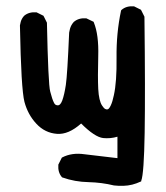

<svg xmlns="http://www.w3.org/2000/svg" viewBox="-20 -465 540 625"><path d="M351.1 138.7Q331.1 133.8 310.3 131.1Q289.6 128.4 268.1 127.9Q223.6 127 183.6 112.8L182.1 112.3L181.2 111.3Q168 95.7 169.9 71.8V70.8L170.4 69.8L180.2 50.3L181.2 48.3L182.6 47.4Q213.9 31.2 254.9 37.1L362.3 49.8V-20Q339.4 -13.2 315.9 -15.6Q288.6 -18.6 244.1 -63Q203.1 -26.4 165.5 -29.3Q126 -32.2 98.1 -62.5Q70.8 -91.8 59.6 -133.3Q54.2 -154.3 50.5 -215.6Q46.9 -276.9 44.9 -381.8V-382.3Q45.9 -388.2 47.4 -393.6Q48.8 -398.9 51.5 -403.8Q54.2 -408.7 58.1 -413.1L58.6 -413.6Q74.2 -426.8 98.1 -424.8H99.1L100.1 -424.3L119.6 -414.6L121.6 -413.6L122.1 -412.1L122.6 -411.6L132.3 -392.1L132.8 -391.1V-389.6Q134.8 -292.5 137.5 -235.4Q140.1 -178.2 143.6 -166.5Q149.9 -141.6 155.8 -130.4Q156.7 -128.4 158 -126.7Q159.2 -125 160.9 -124Q162.6 -123 164.3 -122.6Q166 -122.1 168.5 -122.1Q170.4 -122.1 171.9 -122.8Q173.3 -123.5 175.3 -125.2Q177.2 -127 179 -130.1Q180.7 -133.3 182.6 -137.7Q189.5 -156.7 194.3 -188.5Q199.2 -220.2 205.1 -358.9Q206.1 -365.2 207.8 -371.3Q209.5 -377.4 212.6 -383.1Q215.8 -388.7 220.2 -393.6V-394H220.7Q236.3 -407.2 260.3 -405.3H261.2L262.2 -404.8L282.7 -395L284.7 -394L285.6 -391.6Q301.8 -351.6 299.8 -282.2Q297.9 -213.9 299.8 -175.3Q300.8 -156.2 304 -142.6Q307.1 -128.9 312.5 -121.1Q317.9 -112.8 322.3 -110.4Q326.7 -107.9 331.1 -109.4Q335.4 -110.8 340.8 -122.3Q346.2 -133.8 350.6 -154.8Q360.4 -198.7 359.4 -277.3Q358.4 -356.9 374 -430.2L374.5 -431.6L376 -433.1Q391.6 -446.3 415.5 -444.3H416.5L417.5 -443.8L437 -434.1L439 -433.1L439.5 -431.6L439.9 -431.2L449.7 -411.6L450.2 -410.6V-409.2Q453.1 -165.5 450.9 -32.7Q448.7 100.1 439.9 123L439.5 125.5L437 126.5Q430.7 129.4 424.1 131.8Q417.5 134.3 410.4 136Q403.3 137.7 396.2 138.7Q389.2 139.6 381.8 139.9Q374.5 140.1 366.9 139.9Q359.4 139.6 351.6 138.7Z"/></svg>

Font: NaikaiFont
Style: SemiBold
Weight: 600
Version: Version 1.89